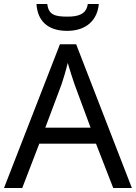

<svg xmlns="http://www.w3.org/2000/svg" viewBox="-20 -938 679 958"><path d="M473 -918H418C411 -866 369 -855 317 -855C256 -855 222 -863 216 -918H162C167 -836 216 -784 315 -784C411 -784 466 -838 473 -918ZM545 0H638L360 -717H279L0 0H91L176 -221H459ZM352 -517 432 -301H206L287 -517C295 -540 308 -583 318 -624C325 -599 346 -533 352 -517Z"/></svg>

Font: Noto Sans Lycian
Style: Regular
Weight: 400
Designer: Monotype Design Team
Foundry: Monotype Imaging Inc.
Version: Version 2.002